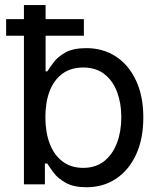

<svg xmlns="http://www.w3.org/2000/svg" viewBox="-20 -748 652 779"><path d="M330.6 11.7Q278.8 11.7 247.1 -6.1Q215.3 -23.9 198.2 -46.6Q181.2 -69.3 171.9 -84.5H162.1V0H77.1V-727.5H165V-458.5H171.9Q181.2 -473.1 197.8 -495.4Q214.4 -517.6 245.6 -535.2Q276.9 -552.7 330.1 -552.7Q398.4 -552.7 450.4 -518.6Q502.4 -484.4 532 -421.1Q561.5 -357.9 561.5 -271.5Q561.5 -184.6 532.2 -121.1Q502.9 -57.6 450.9 -22.9Q398.9 11.7 330.6 11.7ZM317.4 -66.9Q368.7 -66.9 403.1 -94.5Q437.5 -122.1 454.8 -168.7Q472.2 -215.3 472.2 -272.5Q472.2 -329.1 455.1 -374.8Q438 -420.4 403.6 -447.3Q369.1 -474.1 317.4 -474.1Q267.1 -474.1 232.9 -448.7Q198.7 -423.3 181.4 -378.2Q164.1 -333 164.1 -272.5Q164.1 -211.9 181.6 -165.5Q199.2 -119.1 233.6 -93Q268.1 -66.9 317.4 -66.9ZM4.9 -603V-670.4H320.3V-603Z"/></svg>

Font: Inter Variable
Style: Regular
Weight: 400
Designer: Rasmus Andersson
Foundry: rsms
Version: Version 4.001;git-9221beed3